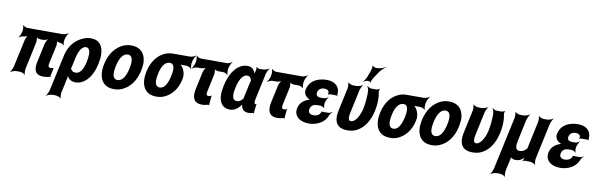

<svg xmlns="http://www.w3.org/2000/svg" viewBox="-60 -1432 7098 2282"><g transform="rotate(10 3488.5 -291.0)"><path d="M461 9C487 9 509 6 529 0C533 -2 541 0 543 3L545 0C544 -3 543 -12 544 -17L563 -105C564 -108 566 -111 567 -113L566 -115C565 -114 562 -110 560 -110C552 -108 542 -107 532 -107C502 -107 494 -122 503 -162L550 -379C554 -399 553 -433 544 -444L540 -441C547 -430 571 -421 588 -421C604 -421 626 -409 633 -398L636 -401C630 -412 627 -443 632 -464L635 -478C640 -502 658 -539 670 -552V-554C656 -542 621 -528 600 -528H179C158 -528 130 -542 122 -554L119 -552C125 -539 128 -502 123 -478L120 -464C116 -444 99 -412 89 -401L91 -398C102 -409 130 -421 146 -421C162 -421 192 -430 203 -441L201 -444C188 -433 171 -398 167 -378L96 -50C91 -26 72 11 60 24V26C75 14 113 0 136 0H174C197 0 229 14 238 26L240 24C234 11 232 -26 237 -50L306 -371C311 -395 309 -435 299 -447L296 -445C303 -432 333 -421 353 -421H381C401 -421 436 -432 449 -445L448 -447C432 -435 412 -395 407 -371L359 -147C337 -44 369 9 461 9Z M847 10C875 10 902 4 927 -10C1001 -49 1054 -134 1079 -250L1081 -260C1090 -301 1094 -338 1092 -372C1089 -468 1046 -538 940 -538C908 -538 879 -532 851 -519C758 -483 685 -401 659 -282L565 153C560 177 541 214 529 227V229C544 217 582 203 605 203H643C666 203 698 217 707 229L709 227C703 214 701 177 706 153L745 -26C748 -39 749 -57 747 -66L743 -64C744 -55 752 -41 758 -32C777 -7 803 10 847 10ZM830 -104C800 -104 783 -116 773 -136C772 -139 767 -146 765 -145L766 -141C768 -143 773 -159 774 -162L797 -270C813 -344 846 -424 901 -424C915 -424 924 -420 932 -411C956 -384 954 -327 940 -260L938 -250C921 -172 889 -104 830 -104Z M1148 -269 1146 -259C1138 -220 1135 -185 1138 -152C1146 -58 1200 10 1312 10C1348 10 1381 3 1412 -11C1498 -49 1566 -134 1593 -259L1595 -269C1603 -308 1607 -343 1604 -376C1595 -470 1541 -538 1429 -538C1393 -538 1362 -531 1331 -518C1244 -479 1175 -394 1148 -269ZM1454 -269 1452 -259C1434 -176 1398 -104 1336 -104C1273 -104 1269 -175 1287 -259L1289 -269C1307 -351 1343 -424 1405 -424C1467 -424 1472 -352 1454 -269Z M2170 -464 2173 -478C2178 -502 2197 -539 2209 -552L2208 -554C2194 -542 2158 -528 2137 -528H1934C1899 -528 1867 -522 1837 -509C1752 -472 1685 -390 1659 -269L1657 -259C1649 -220 1646 -185 1649 -152C1657 -58 1711 10 1823 10C1858 10 1889 4 1919 -9C2000 -45 2068 -123 2093 -239L2095 -249C2099 -266 2100 -282 2099 -297C2096 -337 2081 -371 2060 -398C2052 -407 2040 -420 2032 -424L2029 -420C2036 -416 2052 -414 2065 -414H2111C2133 -414 2163 -400 2172 -388L2174 -390C2168 -403 2165 -440 2170 -464ZM1914 -414C1972 -414 1975 -346 1958 -269L1956 -259C1939 -180 1906 -104 1846 -104C1783 -104 1780 -175 1798 -259L1800 -269C1817 -349 1854 -414 1914 -414Z M2433 -105C2407 -105 2404 -125 2412 -160L2456 -365C2461 -389 2458 -429 2448 -441L2446 -439C2452 -426 2481 -415 2500 -415H2558C2577 -415 2603 -401 2610 -389L2613 -391C2607 -404 2604 -441 2609 -465L2611 -478C2616 -502 2635 -539 2647 -552L2646 -554C2632 -542 2600 -528 2580 -528H2269C2249 -528 2223 -542 2215 -554L2212 -552C2218 -539 2221 -502 2216 -478L2214 -465C2209 -441 2190 -404 2178 -391L2179 -389C2192 -401 2224 -415 2243 -415H2292C2311 -415 2345 -426 2357 -439L2355 -441C2339 -429 2320 -389 2315 -365L2271 -162C2247 -52 2280 10 2373 10C2401 10 2422 5 2443 -1C2449 -3 2459 -1 2463 1L2464 -2C2462 -5 2460 -14 2461 -21L2469 -104C2470 -109 2474 -115 2475 -117L2474 -120C2464 -107 2451 -105 2433 -105Z M3002 -107 3003 -104 3001 -106C2982 -109 2985 -140 2992 -171L3058 -478C3063 -502 3081 -539 3093 -552V-554C3078 -542 3039 -528 3016 -528H2978C2965 -528 2945 -537 2940 -545L2937 -542C2940 -535 2940 -510 2935 -497C2930 -482 2923 -458 2923 -446L2928 -447C2927 -457 2922 -475 2916 -486C2900 -516 2876 -538 2830 -538C2801 -538 2773 -531 2749 -518C2671 -475 2618 -382 2592 -260L2590 -250C2582 -212 2577 -177 2578 -145C2580 -59 2618 10 2711 10C2760 10 2797 -14 2826 -48C2836 -59 2849 -77 2852 -87H2848C2845 -77 2847 -58 2851 -47C2862 -11 2890 10 2939 10C2958 10 2973 8 2988 2C2992 1 2998 2 3001 4L3004 0C3002 -1 3000 -8 3001 -13L3012 -102C3012 -105 3015 -108 3016 -110L3014 -112C3013 -111 3011 -107 3009 -107ZM2895 -360 2854 -171 2851 -153C2851 -153 2850 -149 2851 -149C2851 -149 2852 -153 2852 -153C2851 -153 2849 -149 2849 -149C2830 -121 2808 -104 2775 -104C2716 -104 2714 -172 2731 -250L2733 -260C2751 -341 2785 -424 2846 -424C2875 -424 2889 -408 2896 -384C2897 -382 2900 -373 2901 -374V-378C2900 -377 2896 -363 2895 -360Z M3343 -105C3317 -105 3314 -125 3322 -160L3366 -365C3371 -389 3368 -429 3358 -441L3356 -439C3362 -426 3391 -415 3410 -415H3468C3487 -415 3513 -401 3520 -389L3523 -391C3517 -404 3514 -441 3519 -465L3521 -478C3526 -502 3545 -539 3557 -552L3556 -554C3542 -542 3510 -528 3490 -528H3179C3159 -528 3133 -542 3125 -554L3122 -552C3128 -539 3131 -502 3126 -478L3124 -465C3119 -441 3100 -404 3088 -391L3089 -389C3102 -401 3134 -415 3153 -415H3202C3221 -415 3255 -426 3267 -439L3265 -441C3249 -429 3230 -389 3225 -365L3181 -162C3157 -52 3190 10 3283 10C3311 10 3332 5 3353 -1C3359 -3 3369 -1 3373 1L3374 -2C3372 -5 3370 -14 3371 -21L3379 -104C3380 -109 3384 -115 3385 -117L3384 -120C3374 -107 3361 -105 3343 -105Z M3702 -96C3666 -96 3632 -114 3642 -160C3653 -210 3689 -223 3730 -223H3765C3781 -223 3805 -210 3811 -199L3814 -202C3808 -213 3805 -247 3810 -269L3811 -272C3816 -293 3833 -327 3843 -338L3842 -341C3832 -330 3803 -317 3787 -317H3752C3717 -317 3689 -332 3698 -373C3700 -380 3701 -387 3705 -394C3719 -419 3746 -431 3775 -431C3801 -431 3829 -422 3832 -395C3833 -389 3831 -372 3829 -367L3832 -366C3835 -370 3842 -376 3847 -376H3928C3933 -376 3940 -371 3941 -368L3944 -371C3942 -375 3939 -382 3940 -388C3943 -409 3941 -427 3937 -444C3920 -503 3866 -538 3787 -538C3758 -538 3732 -535 3706 -528C3641 -511 3578 -471 3559 -384C3549 -337 3572 -304 3604 -284C3613 -277 3631 -270 3641 -269L3642 -273C3632 -274 3612 -268 3599 -262C3551 -242 3511 -207 3498 -149C3493 -124 3492 -101 3499 -82C3519 -21 3583 10 3668 10C3719 10 3769 -6 3807 -30C3838 -50 3869 -81 3886 -126C3891 -142 3908 -162 3918 -170L3916 -173C3906 -165 3886 -156 3873 -156H3793C3791 -156 3791 -158 3790 -159L3788 -157C3789 -156 3789 -153 3789 -151C3775 -111 3738 -96 3702 -96Z M4129 10C4168 10 4204 3 4235 -12C4324 -54 4386 -148 4414 -276C4433 -365 4433 -440 4419 -502C4417 -512 4421 -533 4428 -540L4425 -542C4419 -536 4395 -528 4385 -528H4328C4308 -528 4286 -540 4276 -550L4273 -546C4281 -536 4292 -509 4292 -488C4293 -424 4289 -354 4273 -276C4263 -231 4245 -188 4226 -159C4208 -131 4183 -104 4153 -104C4116 -104 4118 -151 4129 -203L4188 -478C4193 -502 4211 -539 4223 -552V-554C4208 -542 4170 -528 4147 -528H4108C4085 -528 4053 -542 4044 -554L4042 -552C4048 -539 4051 -502 4046 -478L3987 -204C3957 -65 4005 10 4129 10ZM4285 -740 4252 -652C4243 -631 4224 -602 4212 -592L4213 -589C4225 -599 4251 -611 4268 -611H4275C4284 -611 4301 -603 4302 -596L4305 -598C4303 -605 4311 -629 4317 -640L4370 -722C4390 -755 4430 -793 4454 -807L4453 -811C4431 -796 4385 -780 4355 -780H4335C4321 -780 4299 -791 4294 -801L4291 -799C4295 -789 4291 -757 4285 -740Z M4990 -464 4993 -478C4998 -502 5017 -539 5029 -552L5028 -554C5014 -542 4978 -528 4957 -528H4754C4719 -528 4687 -522 4657 -509C4572 -472 4505 -390 4479 -269L4477 -259C4469 -220 4466 -185 4469 -152C4477 -58 4531 10 4643 10C4678 10 4709 4 4739 -9C4820 -45 4888 -123 4913 -239L4915 -249C4919 -266 4920 -282 4919 -297C4916 -337 4901 -371 4880 -398C4872 -407 4860 -420 4852 -424L4849 -420C4856 -416 4872 -414 4885 -414H4931C4953 -414 4983 -400 4992 -388L4994 -390C4988 -403 4985 -440 4990 -464ZM4734 -414C4792 -414 4795 -346 4778 -269L4776 -259C4759 -180 4726 -104 4666 -104C4603 -104 4600 -175 4618 -259L4620 -269C4637 -349 4674 -414 4734 -414Z M4983 -269 4981 -259C4973 -220 4970 -185 4973 -152C4981 -58 5035 10 5147 10C5183 10 5216 3 5247 -11C5333 -49 5401 -134 5428 -259L5430 -269C5438 -308 5442 -343 5439 -376C5430 -470 5376 -538 5264 -538C5228 -538 5197 -531 5166 -518C5079 -479 5010 -394 4983 -269ZM5289 -269 5287 -259C5269 -176 5233 -104 5171 -104C5108 -104 5104 -175 5122 -259L5124 -269C5142 -351 5178 -424 5240 -424C5302 -424 5307 -352 5289 -269Z M5640 10C5679 10 5715 3 5746 -12C5835 -54 5897 -148 5925 -276C5944 -365 5944 -440 5930 -502C5928 -512 5932 -533 5939 -540L5936 -542C5930 -536 5906 -528 5896 -528H5839C5819 -528 5797 -540 5787 -550L5784 -546C5792 -536 5803 -509 5803 -488C5804 -424 5800 -354 5784 -276C5774 -231 5756 -188 5737 -159C5719 -131 5694 -104 5664 -104C5627 -104 5629 -151 5640 -203L5699 -478C5704 -502 5722 -539 5734 -552V-554C5719 -542 5681 -528 5658 -528H5619C5596 -528 5564 -542 5555 -554L5553 -552C5559 -539 5562 -502 5557 -478L5498 -204C5468 -65 5516 10 5640 10Z M6255 -17C6253 -9 6246 3 6241 7L6244 10C6249 5 6260 0 6268 0H6330C6353 0 6385 14 6395 26L6398 24C6392 11 6389 -26 6394 -50L6486 -478C6491 -502 6510 -539 6522 -552L6521 -554C6506 -542 6469 -528 6446 -528H6408C6385 -528 6353 -542 6344 -554L6342 -552C6348 -539 6350 -502 6345 -478L6279 -169C6278 -166 6276 -152 6278 -151L6280 -154C6278 -155 6271 -147 6269 -144C6250 -119 6223 -104 6189 -104C6135 -104 6133 -152 6149 -226L6203 -478C6208 -502 6227 -539 6239 -552L6238 -554C6223 -542 6186 -528 6163 -528H6125C6102 -528 6070 -542 6061 -554L6059 -552C6065 -539 6067 -502 6062 -478L5926 153C5921 177 5903 214 5891 227V229C5906 217 5944 203 5967 203H6005C6028 203 6059 217 6068 229L6071 227C6065 214 6062 177 6067 153L6100 2C6102 -5 6103 -17 6101 -22L6097 -20C6098 -15 6104 -9 6108 -6C6122 5 6141 10 6163 10C6196 10 6223 -2 6246 -22C6252 -28 6262 -37 6266 -44L6263 -45C6259 -39 6256 -26 6255 -17Z M6735 -96C6699 -96 6665 -114 6675 -160C6686 -210 6722 -223 6763 -223H6798C6814 -223 6838 -210 6844 -199L6847 -202C6841 -213 6838 -247 6843 -269L6844 -272C6849 -293 6866 -327 6876 -338L6875 -341C6865 -330 6836 -317 6820 -317H6785C6750 -317 6722 -332 6731 -373C6733 -380 6734 -387 6738 -394C6752 -419 6779 -431 6808 -431C6834 -431 6862 -422 6865 -395C6866 -389 6864 -372 6862 -367L6865 -366C6868 -370 6875 -376 6880 -376H6961C6966 -376 6973 -371 6974 -368L6977 -371C6975 -375 6972 -382 6973 -388C6976 -409 6974 -427 6970 -444C6953 -503 6899 -538 6820 -538C6791 -538 6765 -535 6739 -528C6674 -511 6611 -471 6592 -384C6582 -337 6605 -304 6637 -284C6646 -277 6664 -270 6674 -269L6675 -273C6665 -274 6645 -268 6632 -262C6584 -242 6544 -207 6531 -149C6526 -124 6525 -101 6532 -82C6552 -21 6616 10 6701 10C6752 10 6802 -6 6840 -30C6871 -50 6902 -81 6919 -126C6924 -142 6941 -162 6951 -170L6949 -173C6939 -165 6919 -156 6906 -156H6826C6824 -156 6824 -158 6823 -159L6821 -157C6822 -156 6822 -153 6822 -151C6808 -111 6771 -96 6735 -96Z"/></g></svg>

Font: Asimov
Style: EdgeExtremeIt
Weight: 500
Designer: Google
Version: Version 2.000980: 2014